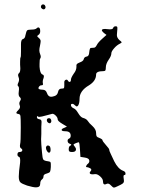

<svg xmlns="http://www.w3.org/2000/svg" viewBox="-20 -785 644 869"><path d="M166 -758Q168 -765 175 -765Q182 -765 185 -757.5Q188 -750 183 -745Q178 -740 170.5 -745.5Q163 -751 166 -758ZM444 -150Q444 -146 459 -129Q474 -112 474 -109Q474 -103 481 -89Q487 -75 497 -55Q514 -21 537 -12Q549 -8 548 2Q548 7 543 7Q537 7 540 24Q541 28 541 34Q541 41 535.5 45.5Q530 50 512 58Q500 64 496 64Q491 64 482 54Q472 43 463 47Q446 56 446 35Q446 25 434 14Q422 3 412 3H409Q406 4 399 4Q386 4 386 -3Q386 -6 390 -10Q397 -18 389 -23Q379 -28 376 -28Q365 -28 372 -37Q373 -40 377 -43Q386 -50 384 -59Q383 -69 363 -72L344 -75L342 -107Q340 -138 337 -141Q336 -142 323 -137Q314 -133 313 -131Q312 -129 318 -122Q324 -115 324 -109Q324 -97 306 -97Q297 -97 294 -99.5Q291 -102 291 -109Q291 -123 299 -126Q307 -131 297 -134Q286 -137 286 -148Q286 -155 293 -158Q300 -161 300 -171Q300 -180 295 -185Q289 -191 275 -191Q259 -191 259 -197Q259 -202 270 -206L283 -212L263 -224Q241 -237 241 -245Q241 -253 232.5 -261.5Q224 -270 217 -270Q215 -270 190.5 -263Q166 -256 158 -256Q154 -256 153 -257Q147 -263 147 -254Q147 -247 159 -245Q169 -244 168 -231Q168 -227 167.5 -220Q167 -213 167 -211V-179Q167 -174 166.5 -166Q166 -158 166 -155Q166 -137 170 -96Q172 -69 176 -63Q180 -57 198 -55Q204 -54 206 -53Q208 -52 209 -49.5Q210 -47 210 -41V-29Q209 -13 206.5 -8Q204 -3 193 0Q177 4 177 12Q177 22 170 27Q162 33 162 47Q162 63 143 63Q130 63 103 55Q79 47 72 40Q65 33 65 14Q65 -6 71 -49Q73 -73 66 -75Q58 -78 59 -87.5Q60 -97 68 -97Q81 -97 81 -106Q81 -110 76 -113Q68 -117 71 -132Q74 -142 74 -207Q74 -252 72.5 -260Q71 -268 64 -269Q57 -270 55 -272Q53 -274 55 -277.5Q57 -281 64 -288Q74 -298 69 -309Q65 -319 71 -328Q78 -338 70 -345Q62 -351 65 -371Q68 -392 62 -395Q57 -399 63 -411Q69 -424 64 -436Q59 -448 66 -454Q72 -458 72 -476Q72 -486 71 -492V-505Q71 -523 73 -525Q75 -527 75 -551V-567V-585Q75 -605 83 -608Q93 -610 95 -625Q99 -644 103 -647.5Q107 -651 122 -651Q140 -651 146 -657Q150 -661 153 -661Q162 -661 162 -644Q162 -632 154 -627Q148 -623 148.5 -621Q149 -619 156 -613Q164 -606 164 -599Q164 -593 161 -578Q158 -566 158 -557Q158 -549 162 -539Q167 -527 162 -520Q159 -517 159 -496V-483Q161 -452 172 -448Q182 -445 177 -431Q172 -419 174 -408Q177 -399 168 -399Q161 -399 156.5 -392.5Q152 -386 156 -382Q162 -379 173 -379Q187 -379 192 -365Q198 -347 211 -347Q217 -347 226 -350Q240 -354 243 -370Q246 -384 259 -384Q267 -384 269 -386Q271 -388 271 -397V-410Q270 -420 277 -423.5Q284 -427 288 -419Q292 -413 296.5 -414.5Q301 -416 301 -424Q301 -433 314 -452Q326 -467 326 -483Q325 -491 327.5 -494.5Q330 -498 340 -502Q357 -508 359 -517Q361 -527 372 -529Q383 -530 384 -549Q386 -568 391 -568Q392 -568 397.5 -568.5Q403 -569 405 -569Q412 -569 418 -581Q424 -593 442 -609L462 -627L450 -636Q441 -644 441 -648Q441 -654 456 -654Q457 -654 461 -653.5Q465 -653 467 -653Q489 -650 492 -658Q494 -666 504 -666Q510 -666 511 -661.5Q512 -657 510 -640Q510 -637 509.5 -632.5Q509 -628 509 -626Q509 -614 521 -603Q528 -598 529.5 -595.5Q531 -593 530 -592Q529 -591 524 -588Q509 -581 496.5 -566.5Q484 -552 484 -544Q484 -532 472 -515Q459 -496 459 -480Q459 -470 457 -466.5Q455 -463 448 -463Q415 -463 415 -448Q415 -419 383 -399Q340 -374 340 -338Q340 -318 334 -308Q328 -299 321 -307Q313 -315 308 -315Q301 -315 301 -310Q301 -300 315 -294Q323 -291 334.5 -272Q346 -253 357 -251Q371 -247 377 -238Q383 -228 399 -214Q415 -199 415 -183Q415 -172 417.5 -168Q420 -164 429 -161Q444 -155 444 -150ZM192 -241Q192 -250 202 -250Q209 -250 211.5 -242Q214 -234 209 -229Q205 -225 198.5 -229.5Q192 -234 192 -241ZM189 -120Q191 -128 200 -126Q209 -124 209 -107Q209 -96 203 -94H202Q197 -94 192.5 -101.5Q188 -109 188 -116V-118Q189 -119 189 -120Z"/></svg>

Font: Senatorium Sm3
Style: Regular
Weight: 400
Designer: crossinguard
Version: Version 001.006